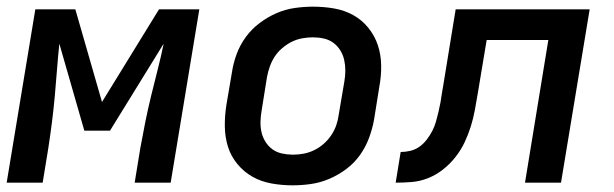

<svg xmlns="http://www.w3.org/2000/svg" viewBox="-22 -548 1842 576"><path d="M-2 0 84 -520H204L284 -242L455 -520H576L490 0H382L399 -104Q406 -143 414 -182.5Q422 -222 431.5 -261Q441 -300 451 -339Q461 -378 469 -417L308 -156H231L156 -417Q152 -378 149 -339Q146 -300 142.5 -261Q139 -222 134 -182.5Q129 -143 123 -104L106 0Z M856 8Q824 8 793 2.5Q762 -3 736 -17.5Q710 -32 690.5 -55.5Q671 -79 662 -107.5Q653 -136 652.5 -168Q652 -200 657 -232L674 -332Q678 -359 688 -386Q698 -413 715.5 -437Q733 -461 757 -479Q781 -497 807.5 -508.5Q834 -520 862 -524Q890 -528 917 -528Q950 -528 981 -522.5Q1012 -517 1038 -502.5Q1064 -488 1083 -464.5Q1102 -441 1111.5 -412.5Q1121 -384 1121.5 -352Q1122 -320 1116 -288L1100 -188Q1095 -161 1085 -134Q1075 -107 1058 -83Q1041 -59 1017 -41Q993 -23 966 -11.5Q939 0 911 4Q883 8 856 8ZM857 -84Q873 -84 889 -87Q905 -90 920.5 -97.5Q936 -105 949 -116.5Q962 -128 971.5 -142Q981 -156 986.5 -171.5Q992 -187 994 -203L1011 -303Q1014 -320 1014 -336.5Q1014 -353 1010.5 -368.5Q1007 -384 998.5 -397.5Q990 -411 977.5 -420Q965 -429 949 -432.5Q933 -436 916 -436Q901 -436 884.5 -433Q868 -430 853 -422.5Q838 -415 824.5 -403.5Q811 -392 802 -378Q793 -364 787.5 -348.5Q782 -333 779 -317L763 -217Q760 -200 759.5 -183.5Q759 -167 762.5 -151.5Q766 -136 774.5 -122.5Q783 -109 795.5 -100Q808 -91 824 -87.5Q840 -84 857 -84Z M1165 0 1180 -92Q1194 -92 1209 -95.5Q1224 -99 1236.5 -108Q1249 -117 1258.5 -129.5Q1268 -142 1275 -155.5Q1282 -169 1286 -183.5Q1290 -198 1293.5 -212.5Q1297 -227 1299.5 -241Q1302 -255 1304 -270Q1305 -273 1305 -275.5Q1305 -278 1306 -281L1345 -520H1747L1661 0H1553L1623 -428H1438L1411 -266Q1407 -242 1402.5 -217.5Q1398 -193 1390.5 -169Q1383 -145 1372 -121.5Q1361 -98 1344.5 -77Q1328 -56 1307 -39.5Q1286 -23 1262 -13.5Q1238 -4 1213.5 -2Q1189 0 1165 0Z"/></svg>

Font: Iosevka SS04 Semibold Extended
Style: Italic
Weight: 600
Width: 7
Italic angle: -9°
Monospace: yes
Designer: Belleve Invis
Foundry: Belleve Invis
Version: Version 19.0.0; ttfautohint (v1.8.4)